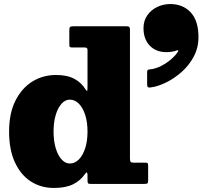

<svg xmlns="http://www.w3.org/2000/svg" viewBox="-20 -910 1007 950"><path d="M690 -771Q690 -716.5 721 -684.2Q752 -652 803 -652Q819.5 -652 832.8 -654.5Q846 -657 854.5 -660.5Q859 -662.5 861.2 -660.8Q863.5 -659 861.5 -656Q851.5 -639 829.5 -619.2Q807.5 -599.5 779 -584.5Q750.5 -569.5 720.5 -566.5Q714 -566 711 -563.5Q708 -561 708 -553.5V-494Q708 -482 711.8 -479Q715.5 -476 726.5 -477.5Q761 -482 801.5 -501.8Q842 -521.5 878.8 -554Q915.5 -586.5 938.8 -630.2Q962 -674 962 -726.5Q962 -807.5 923.5 -848.8Q885 -890 822 -890Q788 -890 757.8 -875.5Q727.5 -861 708.8 -834.2Q690 -807.5 690 -771ZM245 -259Q245 -306 255.8 -341.5Q266.5 -377 284.8 -397Q303 -417 325 -417Q350.5 -417 370.2 -397Q390 -377 401.5 -341.5Q413 -306 413 -259Q413 -212 401.5 -176.5Q390 -141 370.2 -121Q350.5 -101 325 -101Q303 -101 284.8 -121Q266.5 -141 255.8 -176.5Q245 -212 245 -259ZM25 -259Q25 -169 53.8 -106.8Q82.5 -44.5 132.5 -12.2Q182.5 20 247 20Q305.5 20 342.2 1.5Q379 -17 400.5 -49Q407.5 -59.5 410.2 -56Q413 -52.5 413 -43.5V-18Q413 -7 415.5 -3.5Q418 0 428.5 0H694Q706 0 709.5 -3Q713 -6 713 -17.5V-89Q713 -97.5 711.5 -101.2Q710 -105 701.5 -105H644Q630 -105 626.5 -109Q623 -113 623 -127.5V-764.5Q623 -774.5 619 -777.2Q615 -780 605.5 -780H345Q331.5 -780 327.2 -777Q323 -774 323 -761V-691Q323 -679.5 326 -677.2Q329 -675 340.5 -675H399.5Q406.5 -675 409.8 -672.5Q413 -670 413 -662V-486.5Q413 -466 411.8 -461.2Q410.5 -456.5 403.5 -467.5Q383.5 -500.5 348.2 -519.8Q313 -539 257 -539Q192.5 -539 140 -506.5Q87.5 -474 56.2 -411.5Q25 -349 25 -259Z"/></svg>

Font: Besley Black
Style: Regular
Weight: 900
Designer: Owen Earl
Foundry: indestructible type*
Version: Version 2.001